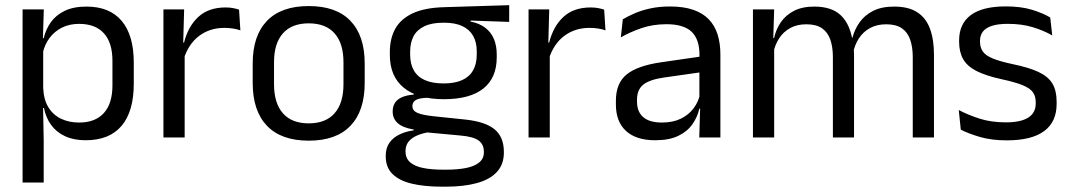

<svg xmlns="http://www.w3.org/2000/svg" viewBox="-20 -524 4082 732"><path d="M306.5 10.7Q261.6 10.7 228.5 -4.5Q195.4 -19.7 175.1 -47.5Q154.7 -75.3 147.6 -112.3H120.8L144.7 -188.5Q146.5 -144.6 164.3 -115.3Q182.1 -86 212.5 -71.4Q242.9 -56.8 281.6 -56.8Q343.2 -56.8 375.9 -93Q408.7 -129.1 408.7 -198.7V-292Q408.7 -361 376.2 -397Q343.7 -433 281.3 -433Q244.7 -433 216 -418.6Q187.4 -404.2 168.8 -379.2Q150.2 -354.2 143.1 -321.8L123.1 -378.4H146.7Q154.4 -411.9 173.8 -439.2Q193.2 -466.5 226.8 -482.7Q260.4 -498.9 310 -498.9Q397.9 -498.9 444 -444.3Q490 -389.7 490 -285.4V-204.6Q490 -99.5 443.7 -44.4Q397.3 10.7 306.5 10.7ZM146.6 172H66.1V-488.2H147L143.4 -370.5L144.7 -345.7V-140L144.1 -123.4L146.6 13.3Z M680.2 -298.3 661.7 -360.9 681.7 -361.9Q697.4 -424 736.4 -459.8Q775.4 -495.6 839.9 -495.6Q856.2 -495.6 868.9 -493.1Q881.6 -490.6 891.4 -487.2L896.4 -408.3Q884.2 -412.7 868.8 -415.2Q853.4 -417.7 835.2 -417.7Q780 -417.7 739.2 -387.1Q698.5 -356.6 680.2 -298.3ZM684 0H603.1V-488.2H682L678 -344L684 -338Z M1157.1 12.3Q1052.2 12.3 997.8 -44.5Q943.4 -101.2 943.4 -207.7V-281.9Q943.4 -388 997.9 -444.5Q1052.3 -500.9 1157.1 -500.9Q1261.9 -500.9 1316.1 -444.5Q1370.4 -388 1370.4 -281.9V-207.7Q1370.4 -101.2 1316.1 -44.5Q1261.9 12.3 1157.1 12.3ZM1157.1 -53.7Q1221.8 -53.7 1255.6 -92.2Q1289.5 -130.7 1289.5 -203V-286.6Q1289.5 -358.5 1255.7 -396.7Q1221.9 -435 1157.1 -435Q1092.3 -435 1058.5 -396.7Q1024.7 -358.5 1024.7 -286.6V-203Q1024.7 -130.7 1058.5 -92.2Q1092.3 -53.7 1157.1 -53.7Z M1672.7 -145.8Q1573 -145.8 1519.6 -189.3Q1466.3 -232.8 1466.3 -314.2V-326.3Q1466.3 -376.9 1487 -414.4Q1507.8 -451.9 1553.3 -473.2Q1598.9 -494.5 1672.6 -496.6L1921.3 -504.3V-440.5L1774.3 -445.6L1774.2 -441.8Q1808.7 -434.8 1830.5 -417.8Q1852.4 -400.9 1863.1 -375.3Q1873.8 -349.8 1873.8 -315.9V-305.2Q1873.8 -227.3 1822.9 -186.6Q1771.9 -145.8 1672.7 -145.8ZM1669.1 122.9H1680.7Q1725.7 122.9 1757.8 116.3Q1789.8 109.7 1807.3 95.1Q1824.8 80.6 1824.8 56.3V54.7Q1824.8 26.5 1804.7 11.7Q1784.6 -3.1 1735.7 -7.3L1597.6 -20.1L1620.4 -21Q1592.5 -16.8 1571.2 -7.9Q1550 0.9 1538 15.6Q1526 30.3 1526 52.4V53.5Q1526 79.2 1543.4 94.6Q1560.8 109.9 1592.9 116.4Q1625.1 122.9 1669.1 122.9ZM1679.1 187.7H1664.4Q1598.7 187.7 1550.7 176.4Q1502.8 165 1476.7 139.7Q1450.6 114.4 1450.6 72.2V70.2Q1450.6 40.2 1464.8 20.1Q1479 0.1 1503.4 -11.5Q1527.7 -23.2 1557.4 -27L1557.1 -30.2Q1516 -37.1 1496.6 -54.2Q1477.1 -71.3 1477.1 -99V-99.5Q1477.1 -118.3 1485.7 -131.8Q1494.3 -145.3 1512.2 -153.3Q1530.1 -161.3 1557.5 -163.3V-173.3L1650.3 -150L1612.6 -151.2Q1578.4 -150.7 1565.4 -142.7Q1552.3 -134.8 1552.3 -119.7V-119.2Q1552.3 -102.4 1570.8 -93.9Q1589.3 -85.4 1634.1 -80.7L1752.3 -68.4Q1830 -60.3 1865.5 -31.1Q1901 -1.9 1901 55.2V57.6Q1901 103.2 1874 132Q1847.1 160.8 1797.4 174.2Q1747.8 187.7 1679.1 187.7ZM1671.6 -205.9Q1713.3 -205.9 1741.2 -218.3Q1769.2 -230.7 1783.4 -255.4Q1797.6 -280.1 1797.6 -315.8V-328Q1797.6 -363.2 1783.7 -387.5Q1769.8 -411.9 1742.4 -424.6Q1715 -437.4 1673.6 -437.4H1670.6Q1625.5 -437.4 1597.4 -423.7Q1569.2 -410 1556.4 -385.3Q1543.7 -360.6 1543.7 -327.4V-316.1Q1543.7 -280.2 1557.8 -255.5Q1571.9 -230.8 1600.4 -218.3Q1628.8 -205.9 1671.6 -205.9Z M2072.2 -298.3 2053.7 -360.9 2073.7 -361.9Q2089.4 -424 2128.4 -459.8Q2167.4 -495.6 2231.9 -495.6Q2248.2 -495.6 2260.9 -493.1Q2273.6 -490.6 2283.4 -487.2L2288.4 -408.3Q2276.2 -412.7 2260.8 -415.2Q2245.4 -417.7 2227.2 -417.7Q2172 -417.7 2131.2 -387.1Q2090.5 -356.6 2072.2 -298.3ZM2076 0H1995.1V-488.2H2074L2070 -344L2076 -338Z M2726.5 0H2645.9L2649.5 -118.6L2646.4 -131.1V-286.5L2646.8 -314.9Q2646.8 -374.3 2616.7 -403Q2586.5 -431.7 2520.9 -431.7Q2468.7 -431.7 2424.9 -416.5Q2381.1 -401.3 2346.9 -381.5L2354.5 -450.4Q2373.6 -462 2399.9 -473.3Q2426.2 -484.7 2459.8 -492Q2493.4 -499.3 2533.8 -499.3Q2586.3 -499.3 2623.1 -486.6Q2659.9 -473.9 2682.7 -449.9Q2705.5 -425.8 2716 -392Q2726.5 -358.1 2726.5 -316.2ZM2477.9 10.7Q2405.4 10.7 2366.8 -24.6Q2328.1 -60 2328.1 -125.7V-140Q2328.1 -207.4 2369.8 -240.7Q2411.5 -274.1 2502.7 -286.9L2657 -309.2L2661.4 -249.8L2512.5 -228.6Q2456.7 -220.7 2432.7 -201.4Q2408.6 -182 2408.6 -144.5V-136.6Q2408.6 -97.9 2432.4 -77.4Q2456.2 -56.8 2503.6 -56.8Q2545.4 -56.8 2575.4 -71.4Q2605.4 -86 2623.9 -110.5Q2642.5 -135.1 2649 -165.2L2661.7 -109.8H2646.2Q2639.1 -77.8 2619.8 -50.3Q2600.6 -22.8 2566 -6.1Q2531.4 10.7 2477.9 10.7Z M3540.8 0H3459.9V-305.7Q3459.9 -344.2 3450.2 -372.4Q3440.6 -400.7 3418.4 -416.1Q3396.2 -431.4 3358.6 -431.4Q3323.1 -431.4 3297 -417.1Q3270.9 -402.7 3254.9 -378.3Q3238.9 -353.9 3232.5 -322.9L3220 -380.5H3230.1Q3238.1 -411.8 3257.2 -438.8Q3276.2 -465.9 3308.6 -482.4Q3340.9 -498.9 3389 -498.9Q3443.4 -498.9 3476.7 -477.5Q3510.1 -456 3525.5 -414.7Q3540.8 -373.5 3540.8 -314.5ZM2931.5 0H2850.6V-488.2H2931.5L2927.9 -370.8L2931.5 -366.1ZM3236 0H3155.4V-305.6Q3155.4 -344.1 3145.8 -372.4Q3136.1 -400.7 3114 -416.1Q3091.9 -431.4 3054.3 -431.4Q3018.5 -431.4 2992.5 -417Q2966.4 -402.5 2950.4 -377.8Q2934.5 -353 2928 -321.5L2913.2 -378.9H2931.2Q2938.4 -412.1 2957 -439.3Q2975.7 -466.5 3007.2 -482.7Q3038.8 -498.9 3084.4 -498.9Q3152.1 -498.9 3187.2 -464.1Q3222.4 -429.2 3231.5 -361.9Q3233.8 -352 3234.9 -340.3Q3236 -328.6 3236 -317.1Z M3818.9 11.1Q3760 11.1 3716.1 -1.8Q3672.2 -14.6 3643 -29.7L3635.3 -104.5Q3671.9 -85.3 3715.7 -71.4Q3759.5 -57.5 3814.8 -57.5Q3871.5 -57.5 3900.1 -75.6Q3928.7 -93.7 3928.7 -129.2V-134.5Q3928.7 -157.4 3917.8 -172.5Q3906.8 -187.7 3878.9 -199.2Q3850.9 -210.7 3799.4 -221.8Q3737.9 -235.3 3702.4 -253.5Q3666.9 -271.8 3651.8 -298.9Q3636.6 -326.1 3636.6 -365.1V-369.7Q3636.6 -433.3 3681.2 -466.5Q3725.7 -499.6 3814.8 -499.6Q3872.4 -499.6 3914.7 -486.7Q3957 -473.7 3984 -457.3L3991.7 -388.9Q3958.9 -407.8 3916.9 -420.5Q3874.9 -433.1 3822.6 -433.1Q3784.6 -433.1 3761.1 -425.3Q3737.7 -417.5 3727 -403.2Q3716.3 -388.8 3716.3 -368.9V-365.1Q3716.3 -343 3727 -327.7Q3737.7 -312.3 3764.9 -301.1Q3792.1 -289.8 3840.4 -279.6Q3902.8 -266.8 3939.6 -249.5Q3976.3 -232.2 3992.4 -205.2Q4008.4 -178.3 4008.4 -136.3V-128Q4008.4 -59.1 3960.6 -24Q3912.7 11.1 3818.9 11.1Z"/></svg>

Font: Anek Kannada Medium
Style: Regular
Weight: 500
Designer: Vaishnavi Murthy, Maithili Shingre (Kannada) & Yesha Goshar (Latin)
Foundry: Ek Type
Version: Version 1.003